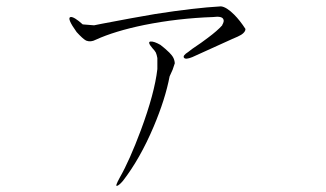

<svg xmlns="http://www.w3.org/2000/svg" viewBox="-20 -531 1040 613"><path d="M280.3 -450.2 244.1 -453.1Q215.8 -478.5 205.1 -476.6Q192.4 -473.6 224.6 -428.7Q244.1 -407.2 254.9 -401.4Q269.5 -395.5 286.1 -404.3Q345.7 -431.6 440.4 -451.2Q547.9 -472.7 660.2 -476.6Q689.5 -480.5 693.4 -468.8Q696.3 -462.9 689.5 -451.2V-450.2Q673.8 -432.6 643.6 -410.2Q626 -396.5 593.8 -375L581.1 -365.2Q562.5 -353.5 567.4 -346.7Q572.3 -339.8 593.8 -348.6L718.8 -405.3L720.7 -406.2Q742.2 -415 750 -419.9Q763.7 -428.7 763.7 -438.5Q746.1 -465.8 727.5 -484.4Q703.1 -508.8 685.5 -510.7Q600.6 -505.9 475.6 -486.3Q406.2 -474.6 304.7 -455.1ZM482.4 -345.7V-310.5Q473.6 -233.4 429.7 -115.2Q393.6 -18.6 362.3 36.1Q346.7 64.5 353.5 62.5Q360.4 60.5 372.1 46.9Q426.8 -23.4 470.7 -127Q507.8 -214.8 521.5 -287.1Q526.4 -297.9 531.2 -308.6Q535.2 -320.3 538.1 -329.1Q537.1 -343.8 528.3 -354.5Q523.4 -361.3 507.8 -375L492.2 -387.7Q471.7 -399.4 460.9 -398.4Q449.2 -397.5 466.8 -377Q473.6 -370.1 477.5 -363.3Q480.5 -356.4 482.4 -345.7Z"/></svg>

Font: BatangChe
Style: Regular
Weight: 400
Monospace: yes
Version: Version 2.21